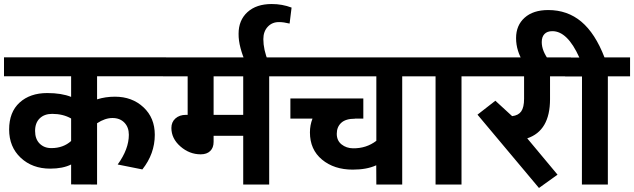

<svg xmlns="http://www.w3.org/2000/svg" viewBox="-34 -913 3138 950"><path d="M214.4 -78.6Q126 -78.6 68.6 -132.3Q11.2 -186 11.2 -272.2Q11.2 -358.4 63 -405.5Q114.7 -452.6 199.7 -452.6Q270.5 -452.6 317.9 -433.6V-535.6H-14.2V-629.4H787.6V-535.6H446.3V-421.4Q487.8 -434.6 534.7 -434.6Q619.6 -434.6 675.8 -382.3Q731.9 -330.1 731.9 -246.1Q731.9 -152.3 670.4 -74.7L548.3 -99.1Q603.5 -175.3 603.5 -246.1Q603.5 -283.7 581.3 -306.4Q559.1 -329.1 522.5 -329.1Q485.8 -329.1 446.3 -303.2V0L317.9 -0.5V-99.1Q276.9 -78.6 214.4 -78.6ZM219.7 -180.2H220.2Q278.8 -180.2 317.9 -215.3V-326.7Q277.8 -349.6 224.1 -349.6Q185.5 -349.6 162.6 -327.4Q139.6 -305.2 139.6 -265.1Q139.6 -225.1 162.1 -202.6Q184.6 -180.2 219.7 -180.2Z M1169.4 0V-241.2H1022.9V-210.9Q1022.9 -182.1 1006.1 -165.8Q989.3 -149.4 959 -149.4Q903.3 -149.4 858.6 -188.5Q814 -227.5 814 -279.8Q814 -309.1 834 -326.9Q854 -344.7 885.7 -344.7H894.5V-535.2H772.5V-628.9H1407.7V-535.2H1297.9V0ZM1169.4 -535.2H1022.9V-344.7H1169.4Z M1310.5 -893.1Q1362.3 -893.1 1408.7 -875.5L1398.9 -796.4Q1369.6 -803.7 1347.2 -803.7Q1313 -804.2 1291 -780.8Q1269 -757.3 1269 -719.2Q1269 -667.5 1293.5 -607.9L1179.7 -608.9Q1166.5 -636.2 1156.2 -674.6Q1146 -712.9 1146.5 -746.1Q1146.5 -813 1190.4 -853Q1234.4 -893.1 1310.5 -893.1Z M1711.4 -73.7Q1619.1 -73.7 1559.3 -123.3Q1499.5 -172.9 1499.5 -257.8Q1499.5 -293.9 1512.2 -326.2H1402.8V-425.8H1763.7V-326.2H1722.7V-325.7Q1676.3 -325.7 1654.3 -305.2Q1632.3 -284.7 1632.3 -251Q1632.3 -217.3 1656 -198.5Q1679.7 -179.7 1712.4 -179.2Q1778.3 -178.2 1828.1 -216.3V-535.2H1378.4V-628.9H2066.9V-535.2H1956.1V0H1828.1L1827.6 -95.2Q1780.8 -73.7 1711.4 -73.7Z M2121.1 0V-535.2H2037.6V-628.9H2359.4V-535.2H2249.5V0Z M2559.1 -424.3V-535.2H2330.1V-628.9H2791V-535.2H2687.5V-422.4Q2687.5 -266.1 2574.7 -228.5L2724.6 -48.8L2632.8 17.1L2328.6 -345.7L2417 -414.6L2500 -338.4Q2530.8 -341.8 2544.9 -361.8Q2559.1 -381.8 2559.1 -424.3Z M2762.2 -534.7V-628.4H2832.5Q2773.9 -758.8 2699.2 -758.8Q2673.3 -758.8 2659.9 -744.6Q2646.5 -730.5 2646.5 -704.6Q2646.5 -660.6 2683.6 -612.3H2552.2Q2538.6 -631.3 2529.1 -661.6Q2519.5 -691.9 2519.5 -724.6Q2519.5 -787.6 2561.8 -825.4Q2604 -863.3 2678.7 -863.3Q2773.9 -863.3 2842.5 -805.7Q2911.1 -748 2957 -628.9H3083.5V-535.2H2973.6V0H2845.2L2845.7 -534.7Z"/></svg>

Font: Yantramanav
Style: Bold
Weight: 700
Version: Version 1.001;PS 1.0;hotconv 1.0.72;makeotf.lib2.5.5900; ttf